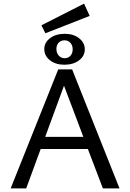

<svg xmlns="http://www.w3.org/2000/svg" viewBox="-20 -1042 720 1062"><path d="M476 -954 231 -858 209 -902 445 -1022ZM225 -771Q225 -807 257 -831Q289 -855 338 -855Q386 -855 417.5 -830.5Q449 -806 449 -769Q449 -732 417 -708Q385 -684 336 -684Q288 -684 256.5 -708.5Q225 -733 225 -771ZM338 -720Q357 -720 369.5 -733.5Q382 -747 382 -769Q382 -791 369.5 -805Q357 -819 337 -819Q317 -819 304.5 -806Q292 -793 292 -771Q292 -749 305 -734.5Q318 -720 338 -720ZM549 0 466 -218H205L125 0H39L302 -658H379L641 0ZM230 -285H441L334 -568Z"/></svg>

Font: EauTest Medium
Style: Regular
Weight: 500
Designer: Christian Thalmann (Catharsis Fonts)
Version: Version 0.001;PS 000.001;hotconv 1.0.88;makeotf.lib2.5.64775